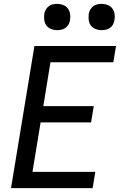

<svg xmlns="http://www.w3.org/2000/svg" viewBox="-20 -973 640 993"><path d="M37 0 158 -735H580L566 -651H241L204 -424H465L451 -340H190L148 -84H473L459 0ZM505 -817Q489 -817 474 -823Q459 -829 450 -841Q441 -853 439 -869Q437 -885 439 -901Q441 -913 447 -923.5Q453 -934 462.5 -941Q472 -948 483 -950.5Q494 -953 506 -953Q522 -953 537 -947Q552 -941 561 -929Q570 -917 572.5 -901Q575 -885 572 -869Q570 -857 564.5 -846.5Q559 -836 549 -829Q539 -822 528 -819.5Q517 -817 505 -817ZM275 -817Q259 -817 244 -823Q229 -829 220 -841Q211 -853 209 -869Q207 -885 209 -901Q211 -913 217 -923.5Q223 -934 232.5 -941Q242 -948 253 -950.5Q264 -953 276 -953Q292 -953 307 -947Q322 -941 331 -929Q340 -917 342.5 -901Q345 -885 342 -869Q340 -857 334.5 -846.5Q329 -836 319 -829Q309 -822 298 -819.5Q287 -817 275 -817Z"/></svg>

Font: Iosevka Md Ex Obl
Style: Regular
Weight: 500
Width: 7
Italic angle: -9°
Monospace: yes
Designer: Belleve Invis
Foundry: Belleve Invis
Version: Version 32.5.0; ttfautohint (v1.8.4)